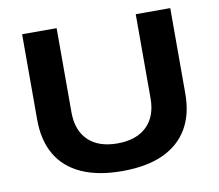

<svg xmlns="http://www.w3.org/2000/svg" viewBox="-77 -779 1006 882"><g transform="rotate(-10 425.5 -337.5)"><path d="M425 12Q312 12 235 -23Q158 -58 119 -125Q80 -192 80 -289V-687H241V-295Q241 -210 289 -163.5Q337 -117 425 -117Q513 -117 561.5 -163.5Q610 -210 610 -295V-687H771V-289Q771 -192 731.5 -125Q692 -58 615.5 -23Q539 12 425 12Z"/></g></svg>

Font: Archivo SemiExpanded
Style: Bold
Weight: 700
Width: 6
Designer: Hector Gatti
Foundry: Omnibus-Type
Version: Version 2.001